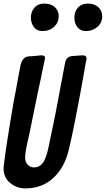

<svg xmlns="http://www.w3.org/2000/svg" viewBox="-49 -1030 589 1069"><path d="M429 -857Q399 -857 382 -879Q365 -901 365 -932Q365 -965 385 -987.5Q405 -1010 440 -1010Q478 -1010 499 -989.5Q520 -969 520 -940Q520 -903 493 -880Q466 -857 429 -857ZM187 -857Q157 -857 140 -879Q123 -901 123 -932Q123 -964 142.5 -987Q162 -1010 197 -1010Q236 -1010 257 -989.5Q278 -969 278 -940Q278 -905 252.5 -881Q227 -857 187 -857ZM53 -603 67 -674V-673Q71 -690 82.5 -702.5Q94 -715 110 -716Q116 -716 145.5 -718.5Q175 -721 181 -722Q202 -722 202 -707Q202 -705 200 -697Q190 -649 185 -626L180 -600Q174 -571 162 -517L115 -287Q106 -248 105 -243V-244Q91 -180 91 -152Q91 -129 105 -113.5Q119 -98 140 -98Q160 -98 175.5 -109Q191 -120 200 -141Q209 -162 213 -176Q217 -190 222 -214Q261 -394 290 -558Q293 -571 297.5 -595.5Q302 -620 304 -631Q310 -663 313 -678Q319 -715 353 -718L411 -722Q433 -722 433 -704L431 -694Q422 -644 404 -542Q356 -283 333 -192Q309 -95 246.5 -38Q184 19 91 19Q46 19 8.5 -10.5Q-29 -40 -29 -93V-102Q-29 -103 -28 -105V-107Q-16 -213 28 -469Q40 -527 53 -603Z"/></svg>

Font: Bangerz Fix
Style: Regular
Weight: 400
Designer: vernon adams
Foundry: Vernon Adams
Version: Version 2.10;December 28, 2023;FontCreator 13.0.0.2683 64-bi